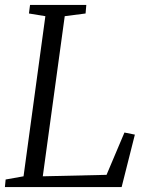

<svg xmlns="http://www.w3.org/2000/svg" viewBox="-23 -763 604 783"><path d="M-3 0 0 -31 73 -44 162 -697 95 -708 99.5 -743H329L326 -708L241 -697L151.5 -44L411.5 -50L484.5 -222.5L527 -214L473 0Z"/></svg>

Font: Merriweather 48pt Light
Style: Italic
Weight: 300
Italic angle: -7.8°
Version: Version 2.101